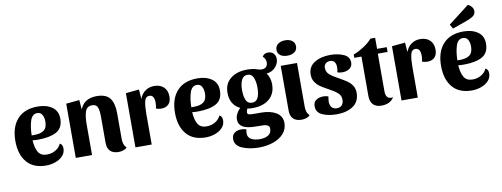

<svg xmlns="http://www.w3.org/2000/svg" viewBox="-73 -1172 4647 1778"><g transform="rotate(-10 2250.5 -282.5)"><path d="M457 -107Q457 -66 430 -37Q403 -8 360.5 7Q318 22 273 22Q154 22 92 -51Q30 -124 30 -251Q30 -382 96.5 -456Q163 -530 289 -530Q370 -530 423 -493Q476 -456 476 -384Q476 -295 413 -261Q350 -227 241 -227Q207 -227 188 -230Q192 -159 216 -118Q240 -77 298 -77Q341 -77 377 -97.5Q413 -118 431 -156Q457 -144 457 -107ZM188 -276H208Q271 -275 303 -299Q335 -323 335 -381Q335 -419 320 -445Q305 -471 274 -471Q226 -471 207.5 -412.5Q189 -354 188 -276Z M686 -432Q724 -530 843 -530Q930 -530 966.5 -483Q1003 -436 1003 -342V-100Q1003 -72 1010 -51Q1017 -30 1034 -14Q1023 0 1000.5 7.5Q978 15 956 15Q904 15 877 -11.5Q850 -38 850 -90V-334Q850 -392 838.5 -423Q827 -454 787 -454Q738 -454 722.5 -409Q707 -364 707 -290V0H554V-510L679 -522Z M1268 -289V0H1115V-510L1240 -522L1247 -432Q1263 -478 1299 -504Q1335 -530 1383 -530Q1440 -530 1473.5 -498Q1507 -466 1507 -409Q1507 -362 1482.5 -337Q1458 -312 1412 -312Q1400 -312 1385.5 -315Q1371 -318 1364 -323Q1371 -345 1371 -375Q1371 -448 1324 -448Q1288 -448 1278 -403.5Q1268 -359 1268 -289Z M1958 -107Q1958 -66 1931 -37Q1904 -8 1861.5 7Q1819 22 1774 22Q1655 22 1593 -51Q1531 -124 1531 -251Q1531 -382 1597.5 -456Q1664 -530 1790 -530Q1871 -530 1924 -493Q1977 -456 1977 -384Q1977 -295 1914 -261Q1851 -227 1742 -227Q1708 -227 1689 -230Q1693 -159 1717 -118Q1741 -77 1799 -77Q1842 -77 1878 -97.5Q1914 -118 1932 -156Q1958 -144 1958 -107ZM1689 -276H1709Q1772 -275 1804 -299Q1836 -323 1836 -381Q1836 -419 1821 -445Q1806 -471 1775 -471Q1727 -471 1708.5 -412.5Q1690 -354 1689 -276Z M2513 16Q2513 75 2475.5 116.5Q2438 158 2376.5 179Q2315 200 2244 200Q2154 200 2086.5 171.5Q2019 143 2019 82Q2019 43 2045 24.5Q2071 6 2108 6Q2139 6 2156 16Q2151 32 2151 52Q2151 89 2182.5 107Q2214 125 2264 125Q2314 125 2344 105.5Q2374 86 2374 46Q2374 25 2360 15.5Q2346 6 2323 4.5Q2300 3 2247 3Q2164 3 2124.5 -20.5Q2085 -44 2085 -91Q2085 -117 2098.5 -144Q2112 -171 2134 -192Q2089 -213 2065.5 -253Q2042 -293 2042 -350Q2042 -435 2101.5 -482.5Q2161 -530 2258 -530Q2316 -530 2357 -514Q2377 -508 2393 -508Q2419 -508 2434 -522.5Q2449 -537 2449 -565Q2449 -581 2442 -596.5Q2435 -612 2422 -621Q2428 -635 2441.5 -643.5Q2455 -652 2474 -652Q2509 -652 2527.5 -631.5Q2546 -611 2546 -580Q2546 -539 2514.5 -503.5Q2483 -468 2430 -462Q2463 -418 2463 -356Q2463 -268 2405 -219Q2347 -170 2248 -170Q2218 -170 2198 -174Q2188 -156 2188 -140Q2188 -123 2203 -119Q2218 -115 2258 -115H2317Q2403 -115 2458 -82Q2513 -49 2513 16ZM2179 -352Q2179 -294 2194.5 -257Q2210 -220 2253 -220Q2324 -220 2324 -352Q2324 -405 2308 -443.5Q2292 -482 2253 -482Q2213 -482 2196 -444Q2179 -406 2179 -352Z M2742 -664Q2742 -629 2716 -610.5Q2690 -592 2649 -592Q2608 -592 2583 -610Q2558 -628 2558 -662Q2558 -697 2584.5 -716.5Q2611 -736 2652 -736Q2692 -736 2717 -717Q2742 -698 2742 -664ZM2755 -14Q2744 0 2721.5 7.5Q2699 15 2677 15Q2625 15 2598 -11.5Q2571 -38 2571 -90V-510H2724V-100Q2724 -72 2731 -51Q2738 -30 2755 -14Z M2970 -420Q2970 -382 2998 -357Q3026 -332 3083 -302Q3128 -277 3155 -258.5Q3182 -240 3201 -211.5Q3220 -183 3220 -143Q3220 -60 3160 -19Q3100 22 3005 22Q2927 22 2871 -3Q2815 -28 2815 -87Q2815 -125 2842 -144Q2869 -163 2911 -163Q2923 -163 2936.5 -160.5Q2950 -158 2957 -153Q2951 -123 2951 -106Q2951 -73 2967.5 -53Q2984 -33 3015 -33Q3046 -33 3063 -51.5Q3080 -70 3080 -103Q3080 -141 3052 -166Q3024 -191 2968 -221Q2923 -245 2895.5 -264Q2868 -283 2849 -312Q2830 -341 2830 -381Q2830 -455 2890 -492.5Q2950 -530 3038 -530Q3111 -530 3165 -506Q3219 -482 3219 -427Q3219 -391 3191.5 -371.5Q3164 -352 3124 -352Q3091 -352 3077 -361Q3083 -381 3083 -409Q3083 -439 3069 -457Q3055 -475 3028 -475Q3002 -475 2986 -460Q2970 -445 2970 -420Z M3433 -614H3477V-510H3568V-465H3476V-109Q3476 -75 3491 -56.5Q3506 -38 3545 -42Q3508 15 3427 15Q3376 15 3349 -13Q3322 -41 3322 -94V-465H3255V-496Q3303 -514 3352.5 -546Q3402 -578 3433 -614Z M3770 -289V0H3617V-510L3742 -522L3749 -432Q3765 -478 3801 -504Q3837 -530 3885 -530Q3942 -530 3975.5 -498Q4009 -466 4009 -409Q4009 -362 3984.5 -337Q3960 -312 3914 -312Q3902 -312 3887.5 -315Q3873 -318 3866 -323Q3873 -345 3873 -375Q3873 -448 3826 -448Q3790 -448 3780 -403.5Q3770 -359 3770 -289Z M4460 -107Q4460 -66 4433 -37Q4406 -8 4363.5 7Q4321 22 4276 22Q4157 22 4095 -51Q4033 -124 4033 -251Q4033 -382 4099.5 -456Q4166 -530 4292 -530Q4373 -530 4426 -493Q4479 -456 4479 -384Q4479 -295 4416 -261Q4353 -227 4244 -227Q4210 -227 4191 -230Q4195 -159 4219 -118Q4243 -77 4301 -77Q4344 -77 4380 -97.5Q4416 -118 4434 -156Q4460 -144 4460 -107ZM4191 -276H4211Q4274 -275 4306 -299Q4338 -323 4338 -381Q4338 -419 4323 -445Q4308 -471 4277 -471Q4229 -471 4210.5 -412.5Q4192 -354 4191 -276ZM4425 -699Q4425 -668 4399 -650.5Q4373 -633 4327 -617L4202 -573L4179 -614L4375 -765Q4396 -757 4410.5 -738.5Q4425 -720 4425 -699Z"/></g></svg>

Font: Sansita
Style: Bold
Weight: 700
Designer: Pablo Cosgaya
Foundry: Omnibus-Type
Version: Version 1.006